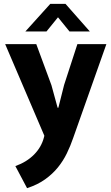

<svg xmlns="http://www.w3.org/2000/svg" viewBox="-20 -710 580 1000"><path d="M7 -480H169L248 -266L280 -149H284L314 -268L383 -480H534L361 9Q347 50 328 89Q309 128 281.5 162Q254 196 215 224Q176 252 121 270L60 155Q119 134 157.5 95Q196 56 209 5L211 -3ZM448 -546H342L282 -620L222 -546H112L242 -690H321Z"/></svg>

Font: Mukta Mahee ExtraBold
Style: Regular
Weight: 800
Designer: Shuchita Grover, Noopur Datye, Girish Dalvi, Yashodeep Gholap
Foundry: Ek Type
Version: Version 2.538;PS 1.000;hotconv 16.6.51;makeotf.lib2.5.65220;